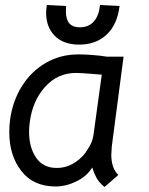

<svg xmlns="http://www.w3.org/2000/svg" viewBox="-20 -734 595 766"><path d="M17 -207Q17 -231 20 -255Q30 -330 67 -389.5Q104 -449 162.5 -483Q221 -517 293 -517Q316 -517 349.5 -514.5Q383 -512 406 -508H473L426 -150Q424 -126 424 -117Q424 -63 452 -36L397 12Q375 -6 365 -24.5Q355 -43 348 -66Q327 -31 285 -10.5Q243 10 202 10Q113 10 65 -52Q17 -114 17 -207ZM332 -142Q349 -167 353 -196L386 -436L350 -439Q302 -443 283 -443Q210 -443 160 -387.5Q110 -332 99 -248Q96 -229 96 -208Q96 -146 124 -105Q152 -64 206 -64Q246 -64 279.5 -86Q313 -108 332 -142ZM164 -683Q164 -698 167 -714L244 -710Q243 -702 243 -688Q243 -625 298 -625Q334 -625 354.5 -648.5Q375 -672 379 -714L457 -710Q448 -636 405.5 -596Q363 -556 296 -556Q233 -556 198.5 -591Q164 -626 164 -683Z"/></svg>

Font: Bellota Text
Style: Bold Italic
Weight: 700
Italic angle: -7.5°
Designer: Kemie Guaida
Foundry: Kemie Guaida
Version: Version 4.001